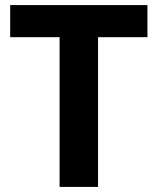

<svg xmlns="http://www.w3.org/2000/svg" viewBox="-20 -734 619 754"><path d="M365 0H214V-588H20V-714H559V-588H365Z"/></svg>

Font: Noto IKEA Arabic
Style: Bold
Weight: 700
Designer: Monotype Design Team
Foundry: Monotype Imaging Inc.
Version: Version 1.200